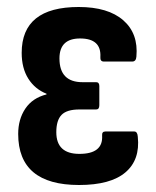

<svg xmlns="http://www.w3.org/2000/svg" viewBox="-20 -521 445 549"><path d="M206 8Q32 8 32 -138Q32 -180 52.5 -210.5Q73 -241 113 -251V-253Q80 -266 61 -296Q42 -326 42 -370Q42 -501 205 -501Q289 -501 332.5 -463Q376 -425 370 -359Q369 -345 358 -345H277Q266 -345 267 -358Q270 -411 209 -411Q150 -411 150 -354Q150 -286 216 -286H255Q264 -286 264 -275V-220Q264 -208 255 -208H207Q171 -208 156 -192.5Q141 -177 141 -143Q141 -81 207 -81Q275 -81 272 -133Q271 -145 281 -145H364Q373 -145 374 -130Q381 -64 338.5 -28Q296 8 206 8Z"/></svg>

Font: Sofia Sans Condensed
Style: Bold
Weight: 700
Designer: Botio Nikoltchev, Ani Petrova
Foundry: lettersoup
Version: Version 4.101; ttfautohint (v1.8.4.7-5d5b)